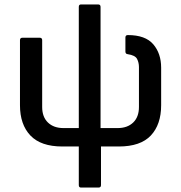

<svg xmlns="http://www.w3.org/2000/svg" viewBox="-20 -660 816 865"><path d="M345 185Q335 185 335 174V0H261Q164 0 117 -49.5Q70 -99 70 -186V-479Q70 -490 81 -490H159Q170 -490 170 -479V-178Q170 -133 196 -108Q222 -83 266 -83H335V-629Q335 -640 345 -640H422Q433 -640 433 -629V-83H510Q554 -83 580 -108Q606 -133 606 -178V-358Q606 -378 597.5 -394.5Q589 -411 555 -416Q545 -417 545 -428V-491Q545 -502 556 -502Q635 -502 670.5 -460.5Q706 -419 706 -355V-186Q706 -99 659.5 -49.5Q613 0 515 0H435V174Q435 185 424 185Z"/></svg>

Font: Sofia Sans SemiBold
Style: Regular
Weight: 600
Designer: Botio Nikoltchev, Ani Petrova
Foundry: lettersoup
Version: Version 4.101; ttfautohint (v1.8.4.7-5d5b)